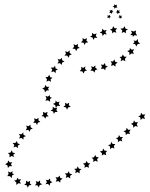

<svg xmlns="http://www.w3.org/2000/svg" viewBox="-20 -704 698 896"><path d="M498 -625 492 -623 490 -617 486 -622 480 -621 483 -626 481 -632 487 -631 492 -635 493 -628ZM510 -648 503 -646 501 -639 497 -644H490L494 -650L491 -657L498 -655L504 -659V-652ZM506 -673 513 -677V-684L519 -680L526 -682L524 -675L528 -668L520 -669L515 -663L513 -670ZM532 -624 537 -627V-634L543 -630L549 -631L546 -625L550 -620L544 -621L540 -616L538 -622ZM520 -647 526 -651V-658L532 -654L539 -656L536 -649L540 -643H533L528 -638L527 -645ZM646 -169 658 -170 652 -160 657 -149 645 -152 636 -144 635 -156 625 -161 636 -166 638 -178ZM612 -133 624 -134 618 -124 623 -113 611 -116 602 -108 601 -120 591 -126 602 -131 605 -142ZM578 -98 590 -99 583 -89 587 -78 576 -81 567 -74 566 -86 556 -92 568 -96 571 -108ZM542 -64 554 -65 547 -55 551 -44 540 -48 530 -40 531 -52 521 -59 532 -63 535 -74ZM506 -32H518L511 -22L514 -11L503 -15L493 -8L494 -20L484 -27L496 -30L499 -42ZM468 -1 480 0 473 9 476 21 465 16 455 22 456 11 446 3 458 0 462 -11ZM430 29 441 30 433 39 436 51 425 46 415 52 416 40 408 32 419 30 424 19ZM390 57 401 59 393 67 395 79 384 74 374 79 376 67 367 59 379 57 384 47ZM348 83 360 85 351 93 352 105 342 99 331 104 334 92 326 84 338 83 343 72ZM305 106 317 109 307 117 308 129 298 122 287 126 290 114 283 105H295L301 95ZM261 126 272 130 262 137 261 148 252 141 240 144 245 133 239 123 251 124 258 115ZM215 141 225 146 214 151 212 163 204 154 192 156 199 146 194 135 205 137 213 129ZM167 150 177 156 165 160 161 171 155 161H143L150 152L147 141L158 145L167 138ZM119 151 127 159 115 161 110 172 105 161 93 158 102 151 101 139 111 145 121 140ZM72 143 78 153 66 151 56 159V147L46 139L57 136L62 125L67 134L78 132ZM36 115 35 127 26 118H14L20 108L18 96L28 101L39 95L37 105L46 109ZM25 71 17 80 15 68 4 62 15 56 18 45 26 54 37 53 31 63 37 72ZM34 24 24 30 25 18 17 10 29 8 35 -3 39 8 51 11 42 18 45 29ZM54 -20 43 -16 47 -27 39 -37H52L59 -46L62 -35L73 -31L63 -24L64 -13ZM81 -60 69 -58 74 -69 68 -79 80 -77 88 -86 90 -74 101 -69 90 -64 89 -52ZM112 -98 100 -96 106 -107 102 -118 113 -115 122 -122 123 -110 133 -104 122 -100 119 -89ZM147 -131H135L142 -141L139 -152L150 -148L160 -154L159 -143L168 -135L157 -132L153 -121ZM185 -160 174 -162 182 -170 180 -182 191 -177 202 -182 199 -170 207 -161 196 -160 191 -150ZM228 -184 216 -187 226 -194V-206L236 -199L247 -202L243 -191L249 -181L238 -182L231 -173ZM301 -213 310 -205 298 -203 293 -192 288 -203 276 -205 285 -213 283 -225 293 -219 303 -225ZM254 -219 261 -210H248L240 -201L238 -213L227 -219L238 -224L240 -235L247 -227L258 -230ZM213 -241 214 -229 204 -236 192 -234 197 -245 192 -257 203 -253 213 -260V-251L222 -248ZM198 -282 190 -273 187 -285 177 -291 188 -296 191 -308 198 -299H210L204 -290L209 -282ZM208 -328 197 -323 199 -335 192 -344 203 -345 210 -355 214 -344 225 -341 216 -334 218 -322ZM230 -371 219 -367 224 -379 217 -389 229 -388 237 -397 239 -385 250 -380 240 -375V-363ZM260 -409 248 -408 254 -418 249 -429 260 -426 269 -434 270 -423 281 -417 270 -412 268 -401ZM293 -445 281 -444 288 -454 284 -465 296 -461 305 -469V-457L315 -450L304 -446L301 -435ZM330 -476 318 -477 326 -486 323 -498 334 -493 344 -499 343 -487 352 -480 341 -477 336 -466ZM370 -505 358 -506 366 -515 365 -526 375 -521 386 -526 383 -514 392 -506 380 -505 375 -494ZM412 -529 400 -532 410 -539 409 -551 419 -544 431 -548 427 -537 434 -527 422 -528 416 -518ZM456 -548 445 -552 456 -558 457 -570 466 -562 478 -564 472 -554 478 -543 466 -545 459 -536ZM503 -560 493 -566 504 -570 508 -582 515 -572H527L519 -563L523 -551L512 -555L504 -548ZM551 -562 542 -570 555 -572 561 -582 565 -571 577 -567 567 -561 568 -549 558 -555 548 -550ZM596 -550 591 -561 604 -557 615 -562 613 -550 620 -538 608 -540 600 -532 599 -540H588ZM615 -513 623 -522 624 -509 634 -501 622 -498 616 -487 611 -498 600 -500 608 -507 603 -515ZM594 -472 606 -474 600 -463 605 -452 594 -455 584 -447V-459L574 -466L585 -470L586 -480ZM559 -440 571 -439 563 -430 565 -418 554 -424 543 -418 546 -430 538 -438 549 -440 553 -450ZM517 -416 529 -412 519 -405V-393L510 -400L498 -397L502 -408L496 -418L507 -417L514 -427ZM472 -398 483 -393 473 -388 471 -376 463 -384 451 -382 456 -393 451 -403 462 -401 470 -410ZM425 -387 435 -381 424 -376 421 -365 414 -374H402L409 -384L405 -395L416 -391L425 -399ZM377 -382 386 -375 375 -372 370 -361 364 -371 352 -372 360 -381 358 -392 368 -387 378 -394Z"/></svg>

Font: Santa christmas start
Style: Regular
Weight: 400
Designer: MUHAMMAD YONI
Version: Version 001.000